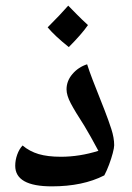

<svg xmlns="http://www.w3.org/2000/svg" viewBox="-20 -796 468 681"><path d="M164 -135Q34 -135 34 -208Q34 -228 41 -247.5Q48 -267 60 -280Q85 -259 117 -249.5Q149 -240 196 -240Q262 -240 329 -261Q315 -287 302.5 -309.5Q290 -332 279 -350Q246 -401 231 -429.5Q216 -458 216 -479Q216 -509 237 -533.5Q258 -558 289 -568Q297 -543 308.5 -513Q320 -483 331.5 -454.5Q343 -426 351 -405Q365 -369 375 -338Q385 -307 385 -281Q385 -272 380 -253Q375 -234 367 -212.5Q359 -191 350 -174Q274 -135 164 -135ZM224 -629Q175 -668 149 -699Q172 -722 190.5 -741.5Q209 -761 222 -776Q235 -763 252 -745.5Q269 -728 292 -707Q269 -674 224 -629Z"/></svg>

Font: Noto Naskh Arabic UI Semi
Style: Bold
Weight: 700
Designer: Monotype Design Team, David Williams, Mohamad Dakak and Nizar Qandah
Foundry: Monotype Imaging Inc.
Version: Version 2.014; ttfautohint (v1.8.4.7-5d5b)